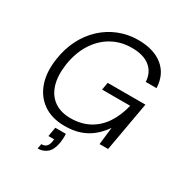

<svg xmlns="http://www.w3.org/2000/svg" viewBox="-211 -867 1184 1248"><g transform="rotate(30 381.0 -243.0)"><path d="M329 12Q233 12 168.5 -32.5Q104 -77 77 -156Q50 -235 66 -339Q78 -421 112.5 -489.5Q147 -558 200 -607.5Q253 -657 321 -684.5Q389 -712 467 -712Q583 -712 651.5 -656.5Q720 -601 724 -500H643Q640 -568 592 -607.5Q544 -647 456 -647Q374 -647 307.5 -610Q241 -573 197 -504Q153 -435 138 -340Q125 -250 144.5 -185.5Q164 -121 213 -86Q262 -51 336 -51Q414 -51 473.5 -82.5Q533 -114 573 -173Q613 -232 633 -315H422L432 -371H715L649 0H585L600 -130Q568 -84 529 -52.5Q490 -21 441 -4.5Q392 12 329 12ZM251 226 257 190Q282 190 295.5 176Q309 162 312 135L314 121H271L283 52H362Q363 70 362 87.5Q361 105 359 119Q349 177 320.5 201.5Q292 226 251 226Z"/></g></svg>

Font: DM Sans 10pt Light
Style: Italic
Weight: 300
Italic angle: -10°
Version: Version 4.004;gftools[0.9.30]